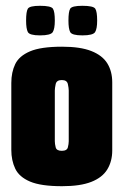

<svg xmlns="http://www.w3.org/2000/svg" viewBox="-20 -637 426 662"><path d="M194 5Q121 5 83.5 -11Q46 -27 32.5 -55.5Q19 -84 19 -120V-351Q19 -388 32.5 -416Q46 -444 83.5 -460Q121 -476 194 -476Q257 -476 295 -461Q333 -446 350 -418.5Q367 -391 367 -353V-118Q367 -81 350 -53Q333 -25 295 -10Q257 5 194 5ZM193 -117Q211 -117 214 -129Q217 -141 217 -150V-325Q217 -333 214 -347Q211 -361 193 -361Q175 -361 172 -347Q169 -333 169 -325V-150Q169 -141 172 -129Q175 -117 193 -117ZM264 -515Q228 -515 222 -526.5Q216 -538 216 -566Q216 -597 222 -607Q228 -617 264 -617Q302 -617 308.5 -607Q315 -597 315 -566Q315 -538 308 -526.5Q301 -515 264 -515ZM118 -515Q82 -515 76 -526.5Q70 -538 70 -566Q70 -597 76 -607Q82 -617 118 -617Q156 -617 162.5 -607Q169 -597 169 -566Q169 -538 162 -526.5Q155 -515 118 -515Z"/></svg>

Font: Smooch Sans Thin Black
Style: Regular
Weight: 900
Version: Version 1.010